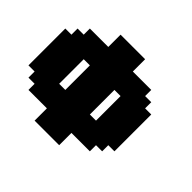

<svg xmlns="http://www.w3.org/2000/svg" viewBox="-191 -1129 1382 1382"><g transform="rotate(45 500.0 -437.5)"><path d="M312.5 0H562.5V-125H750V-187.5H812.5V-250H875V-625H812.5V-687.5H750V-750H562.5V-875H312.5V-750H125V-687.5H62.5V-625H0V-250H62.5V-187.5H125V-125H312.5ZM625 -312.5H562.5V-562.5H625ZM312.5 -312.5H250V-562.5H312.5Z"/></g></svg>

Font: Faithful 32x
Style: Bold
Weight: 400
Foundry: Faithful Resource Pack
Version: Version 1.0; January 27, 2023